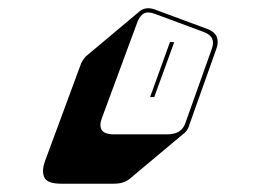

<svg xmlns="http://www.w3.org/2000/svg" viewBox="-20 -198 640 463"><path d="M254 245H128Q94 245 87 230Q80 215 88 192L173 -38Q176 -47 179.5 -52.5Q183 -58 187 -62L317 -171Q324 -177 334.5 -178Q345 -179 359 -173L475 -130Q497 -123 502.5 -109.5Q508 -96 501 -78L438 99Q436 107 432 114Q428 121 422 125L293 233Q286 239 276.5 242Q267 245 254 245ZM382 126Q401 126 412 119Q423 112 428 96L491 -81Q496 -95 491.5 -105Q487 -115 471 -121L355 -164Q337 -171 327 -165.5Q317 -160 311 -144L226 86Q219 104 225 115Q231 126 256 126ZM390 -97 400 -96 352 36H342Z"/></svg>

Font: Bungee Shade
Style: Regular
Weight: 400
Designer: David Jonathan Ross
Foundry: David Jonathan Ross
Version: Version 1.000;PS 1.0;hotconv 1.0.72;makeotf.lib2.5.5900